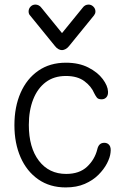

<svg xmlns="http://www.w3.org/2000/svg" viewBox="-20 -804 541 839"><path d="M267 15Q198 15 147.5 -20Q97 -55 70 -116.5Q43 -178 43 -257Q43 -337 70 -398.5Q97 -460 147.5 -495Q198 -530 268 -530Q325 -530 366 -509Q407 -488 429 -458.5Q451 -429 452 -404Q453 -388 445 -379Q437 -370 424 -370Q409 -370 403 -378Q397 -386 392 -396Q379 -427 348.5 -449.5Q318 -472 268 -472Q216 -472 180 -445Q144 -418 125 -369.5Q106 -321 106 -258Q106 -159 150 -101.5Q194 -44 269 -44Q327 -44 360.5 -75.5Q394 -107 405 -151Q408 -165 415.5 -172.5Q423 -180 436 -180Q450 -180 458 -169.5Q466 -159 463 -137Q461 -116 447.5 -90Q434 -64 410 -40Q386 -16 350.5 -0.5Q315 15 267 15ZM135 -784Q142 -784 149 -780.5Q156 -777 161 -770L270 -636H232L341 -770Q346 -777 352.5 -780.5Q359 -784 367 -784Q379 -784 388 -775Q397 -766 397 -754Q397 -749 395.5 -745Q394 -741 391 -737L282 -603Q275 -594 266.5 -589.5Q258 -585 251 -585Q243 -585 235 -589.5Q227 -594 220 -603L111 -737Q108 -740 106.5 -744.5Q105 -749 105 -754Q105 -766 113.5 -775Q122 -784 135 -784Z"/></svg>

Font: National Park Light
Style: Regular
Weight: 300
Designer: Andrea Herstowski, Ben Hoepner
Version: Version 1.009